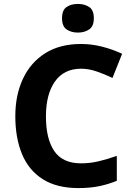

<svg xmlns="http://www.w3.org/2000/svg" viewBox="-20 -948 677 978"><path d="M393 -598Q306 -598 260 -533Q214 -468 214 -355Q214 -241 256.5 -178.5Q299 -116 393 -116Q437 -116 480.5 -126Q524 -136 575 -154V-27Q528 -8 482 1Q436 10 379 10Q269 10 197.5 -35.5Q126 -81 92 -163.5Q58 -246 58 -356Q58 -464 97 -547Q136 -630 210.5 -677Q285 -724 393 -724Q446 -724 499.5 -710.5Q553 -697 602 -674L553 -551Q513 -570 472.5 -584Q432 -598 393 -598ZM377 -928Q410 -928 434 -912.5Q458 -897 458 -855Q458 -814 434 -798Q410 -782 377 -782Q343 -782 319.5 -798Q296 -814 296 -855Q296 -897 319.5 -912.5Q343 -928 377 -928Z"/></svg>

Font: Noto Sans Bengali
Style: Bold
Weight: 700
Designer: Jelle Bosma - Monotype Design Team
Foundry: Monotype Imaging Inc.
Version: Version 2.003; ttfautohint (v1.8.4.7-5d5b)